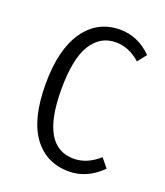

<svg xmlns="http://www.w3.org/2000/svg" viewBox="-107 -609 597 694"><g transform="rotate(20 191.0 -261.5)"><path d="M237.8 -534.2Q306.6 -534.2 359.9 -481L333 -446.8Q289.6 -485.8 238.8 -485.8Q178.7 -485.8 144.8 -430.9Q110.8 -376 110.8 -258.8Q110.8 -38.1 237.8 -38.1Q289.1 -38.1 335 -79.1L362.8 -44.9Q306.6 11.2 237.8 11.2Q149.9 11.2 100.3 -56.4Q50.8 -124 50.8 -257.8Q50.8 -391.1 101.1 -462.6Q151.4 -534.2 237.8 -534.2Z"/></g></svg>

Font: Fira Sans Compressed Light
Style: Regular
Weight: 300
Width: 1
Designer: Carrois Corporate & Edenspiekermann AG
Foundry: Carrois Corporate GbR & Edenspiekermann AG
Version: Version 4.203;PS 004.203;hotconv 1.0.88;makeotf.lib2.5.64775